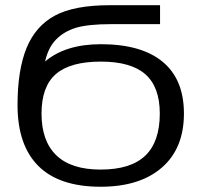

<svg xmlns="http://www.w3.org/2000/svg" viewBox="-20 -708 777 738"><path d="M687 -271.5Q687 -137.7 602.3 -64Q517.6 9.8 366.7 9.8Q207.5 9.8 127.4 -70.1Q47.4 -149.9 47.4 -304.2Q47.4 -438.5 82 -523.4Q116.7 -607.9 190.7 -647.9Q264.6 -688 402.3 -688H595.2V-615.2H405.8Q319.3 -615.2 271.5 -601.1Q224.6 -586.4 194.8 -555.4Q165 -524.4 153.3 -471.7Q231.9 -538.1 367.7 -538.1Q523.4 -538.1 605.2 -470.5Q687 -402.8 687 -271.5ZM594.2 -271.5Q594.2 -373.5 538.8 -422.4Q483.4 -471.2 367.7 -471.2Q250 -471.2 194.8 -423.3Q139.6 -375.5 139.6 -271.5Q139.6 -166 196.5 -111.1Q253.4 -56.2 366.7 -56.2Q482.4 -56.2 538.3 -109.6Q594.2 -163.1 594.2 -271.5Z"/></svg>

Font: Arimo Nerd Font
Style: Regular
Weight: 400
Designer: Steve Matteson
Foundry: Monotype Imaging Inc.
Version: Version 1.33;Nerd Fonts 3.2.1